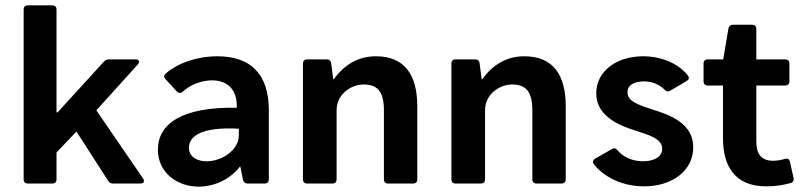

<svg xmlns="http://www.w3.org/2000/svg" viewBox="-20 -693 3037 725"><path d="M520.5 -18.6 343.8 -276.4 500 -449.2C508.8 -459 505.9 -468.8 492.2 -468.8H391.6C383.8 -468.8 377 -465.8 372.1 -460L197.3 -268.6H193.4V-657.2C193.4 -667 187.5 -672.9 177.7 -672.9H85C75.2 -672.9 69.3 -667 69.3 -657.2V-15.6C69.3 -5.9 75.2 0 85 0H177.7C187.5 0 193.4 -5.9 193.4 -15.6V-117.2L268.6 -196.3L388.7 -9.8C393.6 -2 399.4 0 407.2 0H509.8C522.5 0 527.3 -7.8 520.5 -18.6Z M800.8 -480.5C724.6 -480.5 650.4 -455.1 604.5 -414.1C597.7 -408.2 598.6 -400.4 605.5 -393.6L647.5 -347.7C654.3 -340.8 662.1 -339.8 669.9 -346.7C697.3 -372.1 739.3 -389.6 781.2 -389.6C842.8 -389.6 876 -349.6 874 -290V-286.1C668.9 -290 576.2 -226.6 576.2 -127.9C576.2 -42 647.5 11.7 730.5 11.7C788.1 11.7 847.7 -14.6 885.7 -63.5H887.7L897.5 -13.7C899.4 -4.9 906.2 0 915 0H979.5C989.3 0 995.1 -5.9 995.1 -15.6V-277.3C995.1 -411.1 928.7 -480.5 800.8 -480.5ZM760.7 -84C726.6 -84 693.4 -98.6 693.4 -135.7C693.4 -179.7 743.2 -214.8 881.8 -207V-181.6C881.8 -127 818.4 -84 760.7 -84Z M1399.4 -480.5C1333 -480.5 1280.3 -449.2 1240.2 -393.6H1238.3L1230.5 -454.1C1229.5 -462.9 1223.6 -468.8 1213.9 -468.8H1139.6C1129.9 -468.8 1124 -462.9 1124 -453.1V-15.6C1124 -5.9 1129.9 0 1139.6 0H1235.4C1245.1 0 1251 -5.9 1251 -15.6V-276.4C1251 -338.9 1307.6 -374 1352.5 -374C1404.3 -374 1429.7 -348.6 1429.7 -276.4V-15.6C1429.7 -5.9 1435.5 0 1445.3 0H1540C1549.8 0 1555.7 -5.9 1555.7 -15.6V-292C1555.7 -410.2 1507.8 -480.5 1399.4 -480.5Z M1960 -480.5C1893.6 -480.5 1840.8 -449.2 1800.8 -393.6H1798.8L1791 -454.1C1790 -462.9 1784.2 -468.8 1774.4 -468.8H1700.2C1690.4 -468.8 1684.6 -462.9 1684.6 -453.1V-15.6C1684.6 -5.9 1690.4 0 1700.2 0H1795.9C1805.7 0 1811.5 -5.9 1811.5 -15.6V-276.4C1811.5 -338.9 1868.2 -374 1913.1 -374C1964.8 -374 1990.2 -348.6 1990.2 -276.4V-15.6C1990.2 -5.9 1996.1 0 2005.9 0H2100.6C2110.4 0 2116.2 -5.9 2116.2 -15.6V-292C2116.2 -410.2 2068.4 -480.5 1960 -480.5Z M2412.1 10.7C2518.6 10.7 2597.7 -48.8 2597.7 -136.7C2597.7 -227.5 2510.7 -258.8 2441.4 -280.3C2390.6 -296.9 2349.6 -310.5 2349.6 -343.8C2348.6 -371.1 2374 -385.7 2412.1 -385.7C2441.4 -385.7 2468.8 -375 2489.3 -354.5C2495.1 -347.7 2502.9 -345.7 2510.7 -350.6L2572.3 -386.7C2582 -392.6 2584 -399.4 2577.1 -408.2C2542 -453.1 2477.5 -480.5 2408.2 -480.5C2307.6 -480.5 2231.4 -423.8 2231.4 -340.8C2231.4 -254.9 2316.4 -218.8 2384.8 -198.2C2429.7 -183.6 2480.5 -168.9 2480.5 -131.8C2480.5 -101.6 2451.2 -84 2408.2 -84C2369.1 -84 2333 -99.6 2311.5 -126C2304.7 -133.8 2297.9 -134.8 2290 -129.9L2227.5 -93.8C2217.8 -87.9 2216.8 -80.1 2223.6 -71.3C2266.6 -18.6 2337.9 10.7 2412.1 10.7Z M2943.4 -92.8C2929.7 -88.9 2913.1 -85.9 2899.4 -85.9C2851.6 -85.9 2835.9 -115.2 2835.9 -159.2V-370.1H2945.3C2955.1 -370.1 2960.9 -376 2960.9 -385.7V-453.1C2960.9 -462.9 2955.1 -468.8 2945.3 -468.8H2835.9V-584C2835.9 -593.8 2830.1 -599.6 2820.3 -599.6H2747.1C2738.3 -599.6 2732.4 -593.8 2730.5 -585L2710.9 -468.8H2652.3C2642.6 -468.8 2636.7 -462.9 2636.7 -453.1V-385.7C2636.7 -376 2642.6 -370.1 2652.3 -370.1H2710V-171.9C2710 -61.5 2757.8 10.7 2874 10.7C2912.1 10.7 2941.4 4.9 2965.8 -2C2974.6 -3.9 2978.5 -11.7 2976.6 -20.5L2962.9 -82C2960.9 -92.8 2953.1 -95.7 2943.4 -92.8Z"/></svg>

Font: Ed Sans Neue SemiBold
Style: Regular
Weight: 600
Designer: Stephen Hutchings
Version: Version 1.004;PS 001.004;hotconv 1.0.88;makeotf.lib2.5.64775